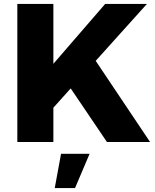

<svg xmlns="http://www.w3.org/2000/svg" viewBox="-20 -721 789 975"><path d="M742 0H523L339 -272L251 -174V0H68V-701H251V-397L514 -701H726L466 -412ZM290 60H435L361 234H258Z"/></svg>

Font: Gontserrat
Style: Bold
Weight: 700
Designer: Julieta Ulanovsky
Foundry: Julieta Ulanovsky
Version: Version 6.001